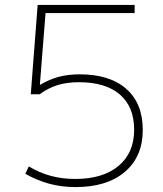

<svg xmlns="http://www.w3.org/2000/svg" viewBox="-20 -750 663 780"><path d="M287 10Q229 10 178.5 -4Q128 -18 83 -44L97 -74Q140 -48 186.5 -35.5Q233 -23 286 -23Q398 -23 461.5 -76Q525 -129 525 -223Q525 -316 467 -366Q409 -416 301 -416Q252 -416 214.5 -404.5Q177 -393 141 -367H105L133 -730H527V-697H165L142 -406H144Q181 -428 219 -438Q257 -448 304 -448Q426 -448 493 -389Q560 -330 560 -222Q560 -114 487.5 -52Q415 10 287 10Z"/></svg>

Font: M PLUS 1 ExtraLight
Style: Regular
Weight: 250
Version: Version 1.001